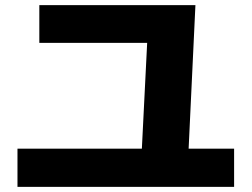

<svg xmlns="http://www.w3.org/2000/svg" viewBox="-20 -727 978 746"><path d="M47.9 -1H889.6V-149.4H712.9L739.3 -707H132.8V-560.5H551.8L531.2 -149.4H47.9Z"/></svg>

Font: Pretendard Black
Style: Regular
Weight: 900
Designer: Base glyphs from Inter by Rasmus Andersson; Hangeul glyphs from Noto Sans CJK(Source Han Sans) by Jang Soo-young and Kan
Foundry: Kil Hyung-jin
Version: Version 1.309;Glyphs 3.2 (3225)